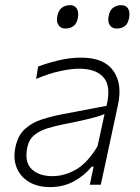

<svg xmlns="http://www.w3.org/2000/svg" viewBox="-20 -734 557 763"><path d="M179 9.5Q129.5 9.5 95 -11.2Q60.5 -32 46 -68.2Q31.5 -104.5 41.5 -150Q51.5 -196.5 79.5 -221.8Q107.5 -247 145.8 -259.2Q184 -271.5 225 -279.5L403.5 -313.5Q422 -392 391.5 -426.5Q361 -461 295 -461Q263 -461 219.8 -451.8Q176.5 -442.5 123.5 -420.5L131.5 -469.5Q163.5 -482 210.2 -493.5Q257 -505 302 -505Q393 -505 430 -453.2Q467 -401.5 449 -318.5Q444.5 -297 438.8 -270.5Q433 -244 426 -211L411 -141Q404.5 -110.5 397 -75.8Q389.5 -41 380.5 0H337L352 -72H345Q313.5 -34.5 272 -12.5Q230.5 9.5 179 9.5ZM188.5 -34Q235.5 -34 281.2 -59.8Q327 -85.5 367.5 -152.5L395.5 -281Q385.5 -276.5 369.2 -271.5Q353 -266.5 321.8 -259Q290.5 -251.5 234.5 -240.5Q199 -233.5 168.2 -224Q137.5 -214.5 116.2 -197Q95 -179.5 88.5 -148.5Q76.5 -90 105.8 -62Q135 -34 188.5 -34ZM443 -620.5Q425.5 -620.5 416.2 -634.2Q407 -648 412 -671Q416.5 -694.5 430.5 -704Q444.5 -713.5 462 -713.5Q480.5 -713.5 489 -699.8Q497.5 -686 493 -663Q489 -639.5 475.5 -630Q462 -620.5 443 -620.5ZM239.5 -620.5Q222 -620.5 212.5 -634.2Q203 -648 208 -671Q213 -694.5 226.8 -704Q240.5 -713.5 258.5 -713.5Q277 -713.5 285.2 -699.8Q293.5 -686 289.5 -663Q285 -639.5 271.5 -630Q258 -620.5 239.5 -620.5Z"/></svg>

Font: Commissioner ExtraLight
Style: Italic
Weight: 200
Italic angle: -12°
Designer: Kostas Bartsokas
Foundry: Kostas Bartsokas
Version: Version 1.000; ttfautohint (v1.8.3)